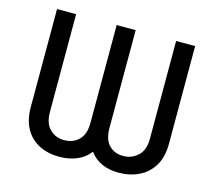

<svg xmlns="http://www.w3.org/2000/svg" viewBox="-104 -858 1119 996"><g transform="rotate(15 455.0 -359.5)"><path d="M84 -202.1V-727.5H186.5V-202.1Q186.5 -141.1 218 -110.6Q249.5 -80.1 293 -80.1Q342.8 -80.1 373.5 -110.4Q404.3 -140.6 404.3 -202.1V-727.5H506.3V-202.1Q506.3 -140.6 535.6 -110.4Q564.9 -80.1 611.3 -80.1Q657.2 -80.1 690.4 -110.4Q723.6 -140.6 723.6 -202.1V-727.5H825.7V-202.1Q825.7 -131.3 797.1 -84.2Q768.6 -37.1 720 -13.7Q671.4 9.8 611.3 9.8Q560.5 9.8 521 -7.8Q481.4 -25.4 455.6 -61Q428.2 -24.9 386 -7.6Q343.8 9.8 293 9.8Q232.4 9.8 185.3 -13.7Q138.2 -37.1 111.1 -84.2Q84 -131.3 84 -202.1Z"/></g></svg>

Font: Inter Cardless
Style: Regular
Weight: 400
Designer: Rasmus Andersson
Foundry: rsms
Version: Version 4.001;git-9221beed3